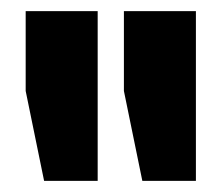

<svg xmlns="http://www.w3.org/2000/svg" viewBox="-20 -701 400 344"><path d="M59 -377 26 -538V-681H155V-377ZM235 -377 202 -538V-681H331V-377Z"/></svg>

Font: Gabarito SemiBold
Style: Regular
Weight: 600
Designer: Leandro Assis / Alvaro Franca / Felipe Casaprima
Foundry: Naipe Foundry
Version: Version 1.000